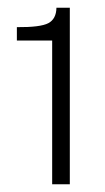

<svg xmlns="http://www.w3.org/2000/svg" viewBox="-20 -847 270 495"><path d="M114.5 -372V-742.5H23.5V-777Q84 -776.5 104.5 -787.2Q125 -798 125.5 -827H160V-372Z"/></svg>

Font: Public Sans ExtraLight
Style: Regular
Weight: 250
Designer: The Public Sans Project Authors: Dan O. Williams and USWDS (Libre Franklin designed by Pablo Impallari and Rodrigo Fuenz
Version: Version 1.007